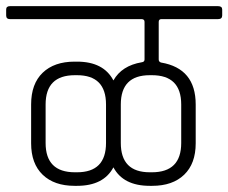

<svg xmlns="http://www.w3.org/2000/svg" viewBox="-34 -643 741 623"><path d="M-2 -623H674Q687 -623 687 -612V-593Q687 -581 674 -581H490Q481 -581 481 -572V-450Q481 -442 489 -440Q601 -421 601 -304V-178Q601 -112 563.5 -76Q526 -40 460 -40H452Q366 -40 334 -100Q302 -40 216 -40H208Q142 -40 104.5 -76Q67 -112 67 -178V-304Q67 -371 104.5 -407Q142 -443 208 -443H216Q302 -443 334 -382Q361 -430 426 -441Q435 -442 435 -450V-572Q435 -581 425 -581H-2Q-14 -581 -14 -593V-612Q-14 -623 -2 -623ZM310 -179V-304Q310 -399 216 -399H209Q114 -399 114 -304V-179Q114 -84 209 -84H216Q310 -84 310 -179ZM554 -179V-304Q554 -399 459 -399H452Q358 -399 358 -304V-179Q358 -84 452 -84H459Q554 -84 554 -179Z"/></svg>

Font: Rajdhani
Style: Regular
Weight: 400
Designer: Satya Rajpurohit, Jyotish Sonowal
Foundry: Indian Type Foundry
Version: Version 1.201 February 1, 2022